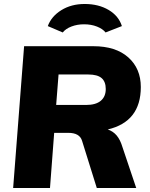

<svg xmlns="http://www.w3.org/2000/svg" viewBox="-20 -944 754 964"><path d="M595 -205 664 0H466L392 -237Q380 -277 323 -277H252L231 0H46L101 -712H449Q561 -712 624 -656Q687 -600 687 -507Q687 -333 521 -294Q548 -285 566 -263.5Q584 -242 595 -205ZM412 -417Q461 -417 486 -438Q511 -459 511 -497Q511 -534 490 -552Q469 -570 423 -570H274L262 -417ZM592 -813 510 -781Q496 -799 467 -810.5Q438 -822 402 -822Q368 -822 339 -811Q310 -800 295 -781L220 -813Q238 -862 288 -893Q338 -924 405 -924Q475 -924 525.5 -894Q576 -864 592 -813Z"/></svg>

Font: Muli Black
Style: Italic
Weight: 900
Italic angle: -4.541°
Designer: Vernon Adams
Foundry: Vernon Adams
Version: Version 2.001